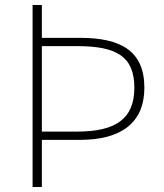

<svg xmlns="http://www.w3.org/2000/svg" viewBox="-20 -746 654 766"><path d="M110 0H147V-188H300C463 -188 556 -256 556 -396C556 -542 463 -595 300 -595H147V-726H110ZM147 -221V-562H287C442 -562 516 -523 516 -396C516 -272 442 -221 287 -221Z"/></svg>

Font: Noto Sans CJK SC Thin
Style: Regular
Weight: 100
Designer: Ryoko NISHIZUKA 西塚涼子 (kana, bopomofo & ideographs); Paul D. Hunt (Latin, Greek & Cyrillic); Sandoll Communications 산돌커뮤니
Foundry: Adobe
Version: Version 2.004;hotconv 1.0.118;makeotfexe 2.5.65603